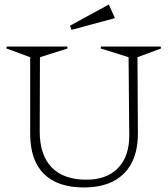

<svg xmlns="http://www.w3.org/2000/svg" viewBox="-20 -805 740 845"><path d="M112.8 -216.8V-553.2L7.8 -591.8L9.8 -600.1H275.9L277.8 -591.8L155.8 -553.2L154.8 -227.1Q154.8 -122.6 207.3 -68.4Q259.8 -14.2 359.9 -14.2Q450.7 -14.2 500.2 -66.2Q549.8 -118.2 548.8 -210.9L545.9 -553.2L422.9 -591.8L424.8 -600.1H687L689 -591.8L585 -553.2L586.9 -220.2Q587.9 -104.5 526.4 -42.2Q464.8 20 349.1 20Q233.4 20 173.1 -39.8Q112.8 -99.6 112.8 -216.8ZM288.1 -691.9 459 -785.2 485.8 -725.1 294.9 -673.8Z"/></svg>

Font: Halibut Thin
Style: Regular
Weight: 250
Designer: Matteo Maggi
Foundry: Collletttivo
Version: Version 3.080 | FøM Fix